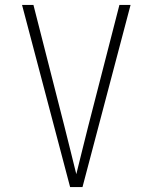

<svg xmlns="http://www.w3.org/2000/svg" viewBox="-20 -755 616 775"><path d="M263 0H313L507 -735H462L336 -245Q324 -197 312 -149Q300 -101 288 -52Q276 -101 264 -149Q252 -197 240 -245L115 -735H69Z"/></svg>

Font: Iosevka Sparkle Extralight
Style: Regular
Weight: 200
Designer: Belleve Invis
Foundry: Belleve Invis
Version: Version 4.5.0; ttfautohint (v1.8.3)